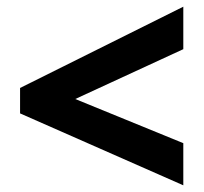

<svg xmlns="http://www.w3.org/2000/svg" viewBox="-20 -649 610 574"><path d="M40 -310V-386L528 -629V-502L205 -353L528 -221V-95Z"/></svg>

Font: Noto Sans UI ExtraBold
Style: Regular
Weight: 800
Designer: Monotype Design Team
Foundry: Monotype Imaging Inc.
Version: Version 1.001